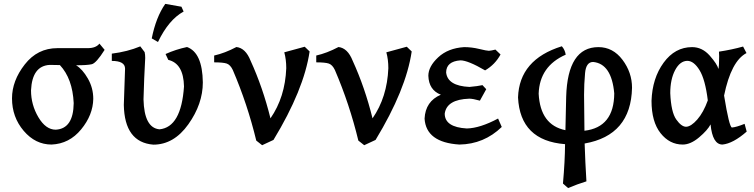

<svg xmlns="http://www.w3.org/2000/svg" viewBox="-20 -729 3894 991"><path d="M267.6 -59.6Q358.9 -64.5 360.4 -196.8Q354.5 -323.2 289.1 -393.1L236.8 -394Q146 -389.2 140.1 -262.7Q140.1 -188 178.2 -123.8Q216.3 -59.6 267.6 -59.6ZM246.1 17.1Q162.6 17.1 102.3 -53.7Q42 -124.5 42 -221.2Q42 -312 107.7 -396.2Q173.3 -480.5 276.4 -480.5H433.1Q475.1 -480.5 493.2 -503.9L520 -471.7Q476.6 -402.8 453.6 -397.5Q430.7 -392.1 372.6 -392.1Q405.8 -372.1 433.6 -323.5Q461.4 -274.9 461.4 -218.8Q460 -135.7 398.9 -61.3Q337.9 13.2 246.1 17.1Z M771.5 17.6Q622.6 5.9 619.1 -187.5L625.5 -374.5Q625.5 -414.6 557.1 -414.6V-452.1Q638.7 -462.4 704.1 -489.7L726.6 -460Q729.5 -447.3 729.5 -429.7Q723.6 -325.2 720.7 -216.3Q724.1 -68.8 803.2 -61.5Q915.5 -72.3 929.7 -282.7Q927.2 -401.4 848.6 -419.9L834.5 -450.2Q887.7 -474.1 945.3 -486.3Q1024.9 -457.5 1026.9 -303.7Q1026.9 -192.4 952.1 -87.4Q877.4 17.6 771.5 17.6ZM795.4 -512.2 763.2 -530.8Q785.2 -640.6 833 -709L916.5 -694.3L927.7 -669.4Q850.6 -627.4 795.4 -512.2Z M1333 20.5 1302.7 -3.4Q1257.3 -191.4 1181.6 -367.7Q1168.9 -394.5 1150.4 -400.9Q1131.8 -407.2 1085.4 -407.2V-442.4Q1140.1 -454.6 1200.2 -486.3Q1247.6 -481 1273.4 -415.5Q1336.4 -277.8 1376 -118.2Q1451.7 -227.5 1457.5 -377Q1457.5 -421.9 1447.3 -459L1552.7 -487.8L1578.1 -463.4Q1548.8 -265.6 1391.6 -6.8Z M1859.9 20.5 1829.6 -3.4Q1784.2 -191.4 1708.5 -367.7Q1695.8 -394.5 1677.2 -400.9Q1658.7 -407.2 1612.3 -407.2V-442.4Q1667 -454.6 1727.1 -486.3Q1774.4 -481 1800.3 -415.5Q1863.3 -277.8 1902.8 -118.2Q1978.5 -227.5 1984.4 -377Q1984.4 -421.9 1974.1 -459L2079.6 -487.8L2105 -463.4Q2075.7 -265.6 1918.5 -6.8Z M2351.1 17.1Q2179.2 6.3 2171.4 -116.7Q2175.8 -206.1 2255.4 -240.2Q2193.4 -264.2 2190.9 -337.9Q2190.9 -385.7 2241.7 -433.1Q2292.5 -480.5 2375.5 -485.8Q2414.6 -485.8 2453.6 -476.3Q2492.7 -466.8 2503.4 -466.8Q2517.1 -467.8 2537.1 -473.1L2563.5 -447.8Q2535.6 -396 2483.9 -365.7Q2395 -417.5 2356.4 -417.5Q2283.2 -412.1 2282.7 -355Q2290 -285.6 2402.8 -280.3Q2446.8 -284.2 2470.2 -289.6L2489.7 -268.6L2457 -209.5Q2420.9 -219.7 2402.3 -219.7Q2285.2 -215.8 2275.4 -142.1Q2275.9 -72.3 2389.6 -65.9Q2457.5 -67.4 2550.8 -117.2L2569.8 -73.7Q2478 15.1 2351.1 17.1Z M2912.1 241.7 2885.7 218.3Q2896 102.1 2896.5 15.1Q2664.6 -2.9 2653.8 -226.1Q2660.2 -421.9 2879.9 -490.2Q2896 -472.2 2899.9 -446.8Q2765.1 -387.7 2760.3 -245.6Q2768.6 -83.5 2898.4 -57.1L2902.3 -229.5Q2909.7 -485.8 3068.8 -485.8Q3143.6 -485.8 3192.9 -420.4Q3242.2 -355 3242.2 -275.9Q3236.8 -30.3 2997.6 11.7Q3000.5 106 3006.8 207Q2960.4 221.2 2912.1 241.7ZM2996.6 -54.2Q3149.4 -71.8 3150.4 -247.1Q3136.7 -399.9 3041.5 -409.2Q3004.9 -409.2 2999.8 -351.8Q2994.6 -294.4 2994.6 -239.7Z M3521.5 -74.7Q3546.9 -75.7 3578.9 -112.1Q3610.8 -148.4 3633.3 -210.9Q3620.1 -318.8 3590.6 -366.9Q3561 -415 3527.3 -415Q3489.3 -414.1 3464.4 -366.7Q3439.5 -319.3 3439.5 -248Q3443.8 -149.9 3470.5 -112.3Q3497.1 -74.7 3521.5 -74.7ZM3709 17.1Q3657.7 17.1 3647.5 -86.9Q3632.3 -57.1 3588.4 -20Q3544.4 17.1 3503.9 17.1Q3436 17.1 3389.4 -41.7Q3342.8 -100.6 3342.8 -208.5Q3346.7 -325.2 3405.3 -405.5Q3463.9 -485.8 3552.2 -485.8Q3604.5 -485.8 3643.3 -441.9Q3682.1 -397.9 3688 -373Q3691.9 -388.2 3691.9 -439.5L3690.9 -462.4Q3758.3 -472.7 3815.4 -488.8L3833 -455.1Q3753.9 -414.1 3717.3 -235.8Q3743.7 -73.7 3757.8 -70.8Q3781.2 -72.8 3823.2 -89.8L3834 -49.8Q3763.7 11.7 3709 17.1Z"/></svg>

Font: Kelvinch
Style: Bold
Weight: 700
Designer: Paul James Miller
Foundry: High-Logic / Made with FontCreator
Version: Version 3.501;March 28, 2021;FontCreator 13.0.0.2683 64-bit